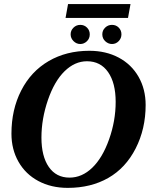

<svg xmlns="http://www.w3.org/2000/svg" viewBox="-20 -911 762 941"><path d="M546.9 -411.6Q546.9 -504.4 509.8 -557.6Q472.7 -610.8 406.2 -610.8Q346.7 -610.8 296.6 -562Q246.6 -513.2 214.8 -420.7Q183.1 -328.1 183.1 -236.8Q183.1 -145 219.2 -92.8Q255.4 -40.5 320.8 -40.5Q381.8 -40.5 432.1 -88.9Q482.4 -137.2 514.6 -228Q546.9 -318.8 546.9 -411.6ZM312 9.8Q231 9.8 168.2 -23.7Q105.5 -57.1 70.8 -117.9Q36.1 -178.7 36.1 -255.9Q36.1 -374 84 -467.5Q131.8 -561 218.5 -611.6Q305.2 -662.1 418 -662.1Q499 -662.1 561.8 -628.7Q624.5 -595.2 659.2 -534.4Q693.8 -473.6 693.8 -396.5Q693.8 -279.3 644.8 -183.3Q595.7 -87.4 510.5 -38.8Q425.3 9.8 312 9.8ZM301.3 -823.2 313.5 -891.1H619.6L607.4 -823.2ZM528.8 -695.3Q510.7 -695.3 496.1 -708.7Q481.4 -722.2 481.4 -742.7Q481.4 -762.2 495.4 -775.6Q509.3 -789.1 528.8 -789.1Q548.8 -789.1 562 -775.6Q575.2 -762.2 575.2 -742.7Q575.2 -723.6 561.8 -709.5Q548.3 -695.3 528.8 -695.3ZM373.5 -695.3Q354.5 -695.3 340.3 -709.5Q326.2 -723.6 326.2 -742.7Q326.2 -761.7 340.1 -775.4Q354 -789.1 373.5 -789.1Q393.1 -789.1 406.5 -775.6Q419.9 -762.2 419.9 -742.7Q419.9 -722.2 405.8 -708.7Q391.6 -695.3 373.5 -695.3Z"/></svg>

Font: Tinos
Style: Bold Italic
Weight: 700
Italic angle: -16.333°
Designer: Steve Matteson
Foundry: Monotype Imaging Inc.
Version: Version 1.23